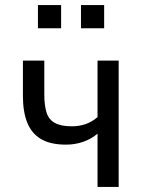

<svg xmlns="http://www.w3.org/2000/svg" viewBox="-20 -734 572 754"><path d="M363 0V-209Q338 -188 306.5 -177Q275 -166 239 -166Q178 -166 141 -188Q104 -210 87 -252.5Q70 -295 70 -357V-496H154V-363Q154 -321 162.5 -293Q171 -265 195 -251.5Q219 -238 262 -238Q292 -238 317 -247Q342 -256 363 -274V-496H446V0ZM298 -623V-714H389V-623ZM129 -623V-714H220V-623Z"/></svg>

Font: Nunito Sans 7pt Condensed
Style: Regular
Weight: 400
Width: 3
Designer: Vernon Adams
Foundry: Vernon Adams
Version: Version 3.101;gftools[0.9.27]